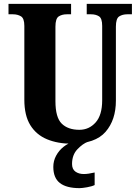

<svg xmlns="http://www.w3.org/2000/svg" viewBox="-20 -734 703 994"><path d="M351 10Q279 10 223.5 -13Q168 -36 137 -86Q106 -136 106 -218V-600Q106 -639 88.5 -649.5Q71 -660 47 -660H24V-714H348V-660H326Q301 -660 284 -649Q267 -638 267 -596V-210Q267 -126 299.5 -94Q332 -62 391 -62Q441 -62 475 -100Q509 -138 509 -215V-600Q509 -639 492.5 -649.5Q476 -660 451 -660H429V-714H663V-660H639Q614 -660 597 -649Q580 -638 580 -596V-213Q580 -113 526.5 -51.5Q473 10 351 10ZM392 240Q324 240 290 213.5Q256 187 256 130Q256 99 270.5 72Q285 45 309 26Q333 7 359 0H435Q408 10 380.5 39Q353 68 353 115Q353 142 370.5 154.5Q388 167 414 167Q436 167 470 159V224Q456 231 430.5 235.5Q405 240 392 240Z"/></svg>

Font: Noto Serif Lao Condensed ExtraBold
Style: Regular
Weight: 800
Width: 3
Designer: Monotype Design Team
Foundry: Monotype Imaging Inc.
Version: Version 2.003; ttfautohint (v1.8.4.7-5d5b)